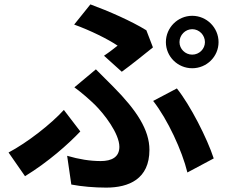

<svg xmlns="http://www.w3.org/2000/svg" viewBox="-20 -807 1040 875"><path d="M798 -615C798 -647 824 -674 856 -674C888 -674 914 -647 914 -615C914 -584 888 -558 856 -558C824 -558 798 -584 798 -615ZM736 -615C736 -549 790 -496 856 -496C922 -496 976 -549 976 -615C976 -681 922 -735 856 -735C790 -735 736 -681 736 -615ZM535 -480C574 -508 650 -569 677 -591L647 -669C579 -711 474 -757 392 -787L318 -695C393 -668 473 -628 516 -599C502 -588 478 -569 454 -553ZM305 34C352 43 410 48 464 48C567 48 661 9 661 -124C661 -215 603 -304 497 -411C472 -437 446 -461 417 -491L319 -409C352 -385 386 -355 411 -331C455 -288 524 -198 524 -138C524 -91 489 -73 439 -73C391 -73 340 -81 286 -97ZM954 -85C924 -177 847 -328 786 -404L678 -347C744 -263 810 -120 834 -21ZM346 -208 271 -306C212 -241 104 -157 19 -112L94 -4C200 -69 291 -150 346 -208Z"/></svg>

Font: Source Han Sans SC Bold
Style: Regular
Weight: 700
Designer: Ryoko NISHIZUKA (kana & ideographs); Paul D. Hunt (Latin, Greek & Cyrillic); Wenlong ZHANG (bopomofo); Sandoll Communica
Foundry: Adobe Systems Incorporated
Version: Version 1.001;PS 1.001;hotconv 1.0.78;makeotf.lib2.5.61930